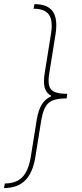

<svg xmlns="http://www.w3.org/2000/svg" viewBox="-68 -813 404 949"><path d="M262.8 -349.4H264.2L261.4 -326.7H259.9Q198.2 -326.7 172.6 -304.5Q147 -282.3 136.4 -221.6L106.5 -35.5Q93.8 42.3 55.8 79.4Q17.8 116.5 -48.3 116.5L-44 93.8Q11.4 93.8 41.7 63.2Q72.1 32.7 83.8 -35.5L113.6 -221.6Q121.4 -267.8 138 -295.6Q154.5 -323.5 184.3 -336.6L185 -339.8Q159.8 -353 152.7 -380.7Q145.6 -408.4 153.4 -454.5L183.2 -640.6Q195 -708.8 174.7 -739.3Q154.5 -769.9 98 -769.9L102.3 -792.6Q168.3 -792.6 193.5 -755.5Q218.8 -718.4 206 -640.6L176.1 -454.5Q165.5 -393.8 183.8 -371.6Q202.1 -349.4 262.8 -349.4Z"/></svg>

Font: Inter UI Thin
Style: Italic
Weight: 100
Italic angle: -9.39999°
Designer: Rasmus Andersson
Foundry: rsms
Version: 3.2;8d6f07862